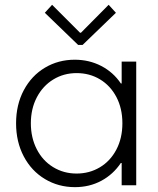

<svg xmlns="http://www.w3.org/2000/svg" viewBox="-20 -771 659 799"><path d="M486.3 -92.8H482.9Q451.2 -45.4 401.9 -18.8Q352.5 7.8 292 7.8Q223.1 7.8 167 -25.9Q110.8 -59.6 78.9 -120.1Q46.9 -180.7 46.9 -257.8Q46.9 -335.4 79.1 -395.8Q111.3 -456.1 167 -489.3Q222.7 -522.5 291 -522.5Q351.1 -522.5 401.1 -496.6Q451.2 -470.7 482.9 -423.8H486.3V-514.6H546.9V0H486.3ZM489.3 -257.8Q489.3 -319.8 464.4 -367.2Q439.5 -414.6 396.2 -440.7Q353 -466.8 298.8 -466.8Q245.1 -466.8 201.7 -440.2Q158.2 -413.6 133.3 -366Q108.4 -318.4 108.4 -257.8Q108.4 -198.2 132.8 -150.4Q157.2 -102.5 200.9 -75.7Q244.6 -48.8 298.8 -48.8Q352.1 -48.8 395.5 -74.7Q439 -100.6 464.1 -148.2Q489.3 -195.8 489.3 -257.8ZM313 -634.8H316.9L432.1 -751L462.4 -717.8L323.7 -584H305.2L166.5 -717.8L196.8 -751Z"/></svg>

Font: Reddit Sans Chocolate Light
Style: Regular
Weight: 300
Designer: Stephen Hutchings
Foundry: Reddit
Version: Version 1.013